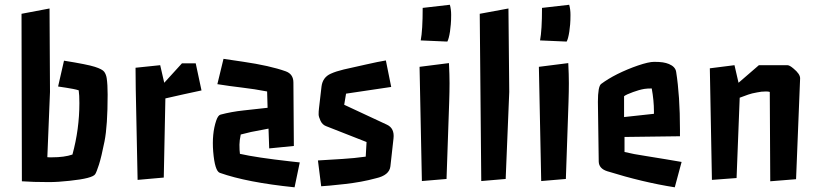

<svg xmlns="http://www.w3.org/2000/svg" viewBox="-20 -755 3458 810"><path d="M70.8 -696.8 189 -719.2 190.9 -367.2 179.7 -91.8Q184.6 -91.3 189.5 -91.3H199.2Q251.5 -91.3 285.6 -103Q314.9 -210 314.9 -320.3Q314.9 -354.5 312 -374Q302.7 -377 288.1 -379.9L259.8 -384.8L225.1 -390.1L250 -499Q348.1 -483.4 380.1 -473.1Q412.1 -462.9 419.9 -451.9Q427.7 -440.9 430.2 -424.8Q434.1 -398.4 434.1 -356Q434.1 -224.6 420.9 -158.4Q407.7 -92.3 397.5 -60.5Q387.2 -28.8 381.8 -20.5Q371.1 -2.4 272.9 7.8Q224.6 13.2 186 13.2Q118.2 13.2 72.3 9.8Z M552.7 -378.9 551.8 -469.2 655.8 -480 672.9 -405.8 747.6 -487.8H805.7L830.1 -373.5Q830.1 -373.5 753.4 -356.9Q716.8 -349.1 677.7 -339.8L670.9 -5.9L560.5 3.9Z M1222.7 35.2Q1021.5 14.6 907.2 -25.9Q886.2 -33.7 879.4 -115.7Q873.5 -190.9 892.1 -246.1Q899.9 -269 910.6 -271.5Q956.5 -283.7 1007.3 -289.1L1108.9 -300.3L1106.9 -369.1Q1053.7 -379.4 1001.2 -385.5Q948.7 -391.6 897 -399.9L922.9 -506.8L1005.4 -494.6Q1118.7 -478 1185.5 -454.1Q1217.8 -442.4 1217.8 -406.7L1219.7 -139.2L1115.7 -128.9L1112.8 -212.4L1085 -207Q1038.1 -199.2 995.6 -187.5Q990.2 -161.6 990.2 -144.5Q990.2 -119.6 992.2 -106Q1061 -90.3 1204.6 -74.2L1244.6 -69.8Z M1321.3 -78.1Q1321.3 -78.1 1425.8 -84.5Q1474.1 -87.4 1522.9 -94.2L1526.4 -155.8L1355 -223.1Q1339.8 -229 1332 -245.8Q1324.2 -262.7 1324.2 -272.5Q1324.2 -282.2 1324.5 -284.9Q1324.7 -287.6 1325.7 -297.9L1336.4 -390.1Q1341.3 -429.2 1376 -444.3Q1397.5 -454.1 1430.2 -461.9Q1497.1 -477.5 1523.9 -482.9L1571.3 -493.2Q1591.8 -497.1 1607.9 -500L1630.4 -388.2L1439.9 -359.9L1432.1 -313L1612.3 -229Q1645 -213.9 1640.1 -170.9L1627 -53.2Q1622.6 -15.6 1565.9 -2.9Q1505.4 13.7 1431.9 21.7Q1358.4 29.8 1335 30.8Z M1877.9 -734.9Q1883.3 -715.8 1883.3 -692.1Q1883.3 -668.5 1881.8 -652.1Q1880.4 -635.7 1878.4 -621.6Q1873.5 -590.8 1867.2 -579.6L1754.9 -584.5Q1763.2 -627.4 1763.2 -721.7ZM1874 -488.8Q1876.5 -438.5 1876.5 -404.3Q1876.5 -370.1 1875 -324.2L1863.8 0L1759.8 8.8L1750 -473.1Z M2003.9 -696.8 2125 -719.2 2128.4 -367.2 2113.3 0 2010.3 8.8Z M2381.3 -734.9Q2386.7 -715.8 2386.7 -692.1Q2386.7 -668.5 2385.3 -652.1Q2383.8 -635.7 2381.8 -621.6Q2377 -590.8 2370.6 -579.6L2258.3 -584.5Q2266.6 -627.4 2266.6 -721.7ZM2377.4 -488.8Q2379.9 -438.5 2379.9 -404.3Q2379.9 -370.1 2378.4 -324.2L2367.2 0L2263.2 8.8L2253.4 -473.1Z M2502.4 -325.2Q2502.4 -390.6 2516.1 -400.9Q2529.8 -411.1 2546.9 -421.6Q2564 -432.1 2584.5 -442.4Q2605 -452.6 2627.2 -461.9Q2649.4 -471.2 2670.9 -478.5Q2716.8 -494.1 2739.5 -494.1Q2762.2 -494.1 2776.4 -491.9Q2790.5 -489.7 2802.2 -484.9Q2829.1 -473.6 2832.5 -452.1Q2848.6 -350.1 2848.6 -209V-180.2L2614.7 -177.2V-113.8Q2652.8 -104.5 2705.6 -96.7L2789.6 -83Q2821.8 -78.1 2855.5 -71.8L2826.7 35.2Q2692.4 14.2 2541.5 -32.7Q2506.8 -43.9 2505.9 -73.2ZM2738.8 -285.2Q2738.8 -331.1 2729.5 -381.8Q2710 -381.8 2698.2 -379.9Q2686.5 -377.9 2674.8 -374.5Q2663.1 -371.1 2650.9 -366.7Q2622.1 -356.4 2612.8 -349.1V-261.2L2738.8 -274.9Z M2974.6 -466.8 3078.6 -480 3095.7 -405.8 3181.6 -480H3301.8Q3311 -480 3327.6 -465.8Q3355.5 -442.9 3355.5 -424.8L3338.4 1L3229.5 9.8L3227.5 -367.2Q3221.7 -369.1 3211.4 -369.1Q3201.2 -369.1 3192.6 -368.2Q3184.1 -367.2 3174.3 -365.2Q3151.4 -361.3 3136.7 -356L3100.6 -342.8L3087.4 -3.9L2983.4 3.9Z"/></svg>

Font: Passero One
Style: Regular
Weight: 400
Designer: Viktoriya Grabowska
Foundry: Viktoriya Grabowska
Version: Version 1.003